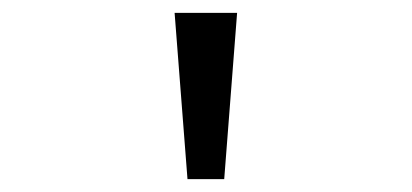

<svg xmlns="http://www.w3.org/2000/svg" viewBox="-20 -734 640 298"><path d="M251 -714H348L328 -456H271Z"/></svg>

Font: Noto Sans Mono UI
Style: Regular
Weight: 400
Monospace: yes
Designer: Monotype Design team
Foundry: Monotype Imaging Inc.
Version: Version 1.000